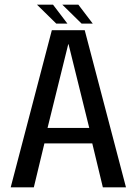

<svg xmlns="http://www.w3.org/2000/svg" viewBox="-20 -806 588 826"><path d="M26 0H125.5L171 -189H377L422.5 0H522L344.5 -676H203ZM184.5 -255.5 273.5 -615.5H275L364 -255.5ZM331 -704.5H379L317 -786H248ZM222 -704.5H270L208 -786H139Z"/></svg>

Font: Anybody SemiCondensed
Style: Regular
Weight: 400
Width: 4
Version: Version 1.113;gftools[0.9.25]